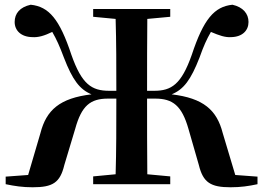

<svg xmlns="http://www.w3.org/2000/svg" viewBox="-20 -779 1113 812"><path d="M252 -81 298 -234C325 -332 362 -362 437 -362H472C472 -244 472 -141 469 -42L374 -33V0H700V-33L603 -42C602 -142 602 -246 602 -362H636C711 -362 749 -332 777 -234L821 -81C839 -7 871 13 955 13C998 13 1032 8 1069 0V-32L975 -39L922 -216C897 -314 840 -364 706 -380C757 -401 787 -441 824 -536C841 -584 854 -613 872 -644C907 -629 933 -620 958 -622C1005 -623 1031 -650 1031 -686C1031 -721 1008 -749 963 -759C886 -751 841 -698 791 -547C747 -422 705 -395 632 -395H602C602 -503 602 -602 603 -699L700 -708V-741H374V-708L469 -699C472 -600 472 -501 472 -395H442C368 -395 326 -422 282 -547C232 -698 187 -751 110 -759C64 -749 42 -722 42 -686C42 -650 69 -623 116 -622C142 -620 168 -628 201 -644C219 -613 232 -584 250 -536C287 -440 317 -401 367 -380C233 -364 176 -314 151 -216L99 -39L4 -32V0C42 8 76 13 118 13C203 13 234 -6 252 -81Z"/></svg>

Font: Noto Serif CJK HK
Style: Bold
Weight: 700
Designer: Ryoko NISHIZUKA 西塚涼子 (kana & ideographs); Frank Grießhammer (Latin, Greek & Cyrillic); Wenlong ZHANG 张文龙 (bopomofo); San
Foundry: Adobe
Version: Version 2.001;hotconv 1.1.0;makeotfexe 2.6.0